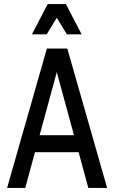

<svg xmlns="http://www.w3.org/2000/svg" viewBox="-20 -930 565 950"><path d="M15 0 212 -690H313L510 0H417L369 -177H153L105 0ZM176 -261H346L261 -573ZM138 -760 216 -910H306L384 -760H311L261 -842L211 -760Z"/></svg>

Font: Radio Canada Condensed
Style: Regular
Weight: 400
Width: 3
Designer: Charles Daoud, Etienne Aubert Bonn, Alexandre Saumier Demers, Jacques Le Bailly
Foundry: Radio-Canada
Version: Version 2.104; ttfautohint (v1.8.4.7-5d5b);gftools[0.9.28.de